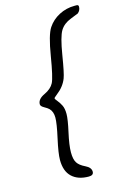

<svg xmlns="http://www.w3.org/2000/svg" viewBox="-133 -800 670 1015"><g transform="rotate(-15 202.0 -292.0)"><path d="M153.8 -292Q153.8 -288.6 165 -275.1Q176.3 -261.7 185.1 -243.9Q193.8 -226.1 193.8 -196.8Q193.8 -167.5 178.7 -100.1Q163.6 -32.7 163.6 5.9Q163.6 44.4 175.8 63.2Q188 82 218.3 96.4Q248.5 110.8 248.5 133.8Q248.5 153.8 222.2 153.8Q163.6 153.8 130.4 122.6Q97.2 91.3 97.2 29.8Q97.2 -6.3 114.5 -83.7Q131.8 -161.1 131.8 -193.6Q131.8 -226.1 113.8 -244.1Q106.4 -251.5 88.4 -261.5Q70.3 -271.5 70.3 -282.2Q70.3 -310.5 108.2 -328.1Q146 -345.7 160.2 -373.5Q174.3 -401.4 192.6 -513.4Q210.9 -625.5 234.6 -661.1Q258.3 -696.8 297.6 -717.3Q336.9 -737.8 382.3 -737.8H393.6Q404.3 -737.8 404.3 -727.5Q404.3 -707.5 388.7 -694.3Q386.7 -692.9 346.7 -677.5Q306.6 -662.1 287.6 -630.9Q268.6 -599.6 252.9 -503.2Q237.3 -406.7 227.5 -381.8Q211.9 -340.3 169.9 -308.1Q153.3 -295.4 153.8 -292Z"/></g></svg>

Font: Averia Sans Libre Light
Style: Italic
Weight: 300
Italic angle: -8.5°
Version: Version 1.002